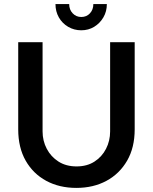

<svg xmlns="http://www.w3.org/2000/svg" viewBox="-20 -906 747 938"><path d="M353 12Q270 12 206 -22.5Q142 -57 105.5 -121Q69 -185 69 -274V-700H188V-264Q188 -218 208.5 -179Q229 -140 266 -116.5Q303 -93 354 -93Q405 -93 441.5 -116.5Q478 -140 498 -179Q518 -218 518 -264V-700H638V-274Q638 -185 601 -121Q564 -57 500 -22.5Q436 12 353 12ZM377 -758Q342 -758 313 -775Q284 -792 267.5 -821Q251 -850 251 -886H318Q318 -859 335 -841Q352 -823 377 -823Q403 -823 419.5 -841Q436 -859 436 -886H502Q502 -850 485 -821Q468 -792 440 -775Q412 -758 377 -758Z"/></svg>

Font: MuseoModerno Thin Medium
Style: Regular
Weight: 500
Version: Version 1.003